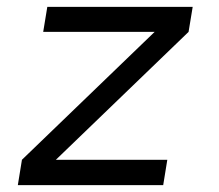

<svg xmlns="http://www.w3.org/2000/svg" viewBox="-20 -540 640 560"><path d="M32 0 44 -74 431 -447H106L118 -520H542L530 -447L143 -74H468L456 0Z"/></svg>

Font: Iosevka Aile Oblique
Style: Regular
Weight: 400
Italic angle: -9°
Designer: Belleve Invis
Foundry: Belleve Invis
Version: Version 31.1.0; ttfautohint (v1.8.4)